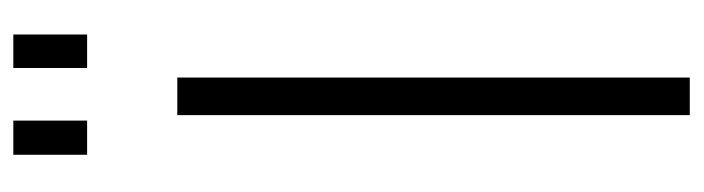

<svg xmlns="http://www.w3.org/2000/svg" viewBox="-394 -636 1030 281"><g transform="rotate(-90 120.5 -495.0)"><path d="M148 0H93V-750H148ZM35 -882V-990H85V-882ZM162 -882V-990H211V-882Z"/></g></svg>

Font: Mohave Light Light
Style: Regular
Weight: 300
Version: Version 2.003